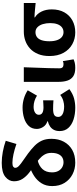

<svg xmlns="http://www.w3.org/2000/svg" viewBox="626 -1478 866 2157"><g transform="rotate(-90 1058.5 -399.0)"><path d="M310 14Q239 14 179 -17Q119 -48 83 -106Q47 -164 47 -245Q47 -314 78 -364Q109 -414 159 -447Q209 -480 265 -497L339 -409Q276 -395 238.5 -355Q201 -315 201 -247Q201 -206 216.5 -177Q232 -148 258 -133Q284 -118 314 -118Q346 -118 369.5 -132.5Q393 -147 406.5 -177.5Q420 -208 420 -255Q420 -299 400.5 -332Q381 -365 348.5 -392.5Q316 -420 277 -446Q237 -473 196 -505Q155 -537 128 -578.5Q101 -620 101 -675Q101 -731 151 -771.5Q201 -812 307 -812Q367 -812 432 -800Q497 -788 556 -767L520 -647Q460 -668 405 -680Q350 -692 307 -692Q278 -692 265 -683Q252 -674 252 -660Q252 -639 274.5 -618Q297 -597 333.5 -572.5Q370 -548 412 -517Q462 -480 499.5 -443Q537 -406 557.5 -361Q578 -316 578 -254Q578 -175 545.5 -114.5Q513 -54 453.5 -20Q394 14 310 14Z M927 14Q855 14 795 -5.5Q735 -25 700 -64Q665 -103 665 -161Q665 -199 678.5 -225.5Q692 -252 716.5 -269Q741 -286 775 -294V-299Q732 -313 710.5 -348Q689 -383 689 -417Q689 -473 722.5 -508.5Q756 -544 811 -561Q866 -578 929 -578Q980 -578 1030.5 -563Q1081 -548 1123 -520L1063 -416Q1035 -434 1003 -444Q971 -454 938 -454Q898 -454 873 -438Q848 -422 848 -395Q848 -369 869 -356Q890 -343 931 -343Q948 -343 969 -344.5Q990 -346 1010 -347V-231Q985 -233 960.5 -234Q936 -235 913 -235Q867 -235 845.5 -222Q824 -209 824 -177Q824 -146 855 -128.5Q886 -111 943 -111Q970 -111 1004.5 -120.5Q1039 -130 1071 -155L1136 -52Q1082 -13 1031.5 0.5Q981 14 927 14Z M1375 14Q1314 14 1280 -9Q1246 -32 1232 -74Q1218 -116 1218 -172V-564H1382Q1380 -498 1377 -424Q1374 -350 1372 -282.5Q1370 -215 1370 -166Q1370 -139 1381.5 -128.5Q1393 -118 1417 -118Q1424 -118 1433.5 -119.5Q1443 -121 1451 -125L1471 -5Q1453 3 1431.5 8.5Q1410 14 1375 14Z M1774 14Q1701 14 1640.5 -19.5Q1580 -53 1544 -118Q1508 -183 1508 -276Q1508 -349 1530.5 -403.5Q1553 -458 1591.5 -493.5Q1630 -529 1679 -546.5Q1728 -564 1781 -564H2104V-431Q2058 -435 2022 -439Q1986 -443 1942 -444V-439Q1984 -414 2008 -364.5Q2032 -315 2032 -250Q2032 -168 1999 -109Q1966 -50 1907.5 -18Q1849 14 1774 14ZM1776 -118Q1807 -118 1830 -135.5Q1853 -153 1865.5 -186.5Q1878 -220 1878 -267Q1878 -313 1866.5 -350.5Q1855 -388 1832 -410.5Q1809 -433 1776 -433Q1745 -433 1722 -417Q1699 -401 1686.5 -366Q1674 -331 1674 -276Q1674 -226 1686.5 -190.5Q1699 -155 1722 -136.5Q1745 -118 1776 -118Z"/></g></svg>

Font: Noto Sans JP ExtraBold
Style: Regular
Weight: 800
Designer: Ryoko NISHIZUKA  (kana, bopomofo & ideographs); Paul D. Hunt (Latin, Greek & Cyrillic); Sandoll Communications , Soo-you
Foundry: Adobe
Version: Version 2.004-H2;hotconv 1.0.118;makeotfexe 2.5.65603